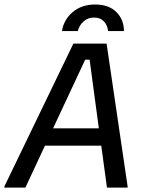

<svg xmlns="http://www.w3.org/2000/svg" viewBox="-48 -847 652 867"><path d="M-28.3 0V-5L283.3 -650H433.3L528.3 -5V0H435L409.2 -189.2H155L66.7 0ZM336.7 -577.5 191.7 -267.5H398.3L356.7 -577.5ZM231.7 -706.7Q240 -758.3 280.4 -792.5Q320.8 -826.7 381.7 -826.7Q443.3 -826.7 477.5 -792.5Q511.7 -758.3 511.7 -706.7H440Q437.5 -733.3 420.8 -750.8Q404.2 -768.3 376.7 -767.5Q350 -768.3 330 -750.8Q310 -733.3 303.3 -706.7Z"/></svg>

Font: Familjen Grotesk GF
Style: Italic
Weight: 400
Designer: Anders Wikstroem, Jonas Baeckman, Matilda Gysing, Kristian Moeller
Foundry: Familjen STHML AB
Version: Version 2.000; Beta; Release 4; Build 6